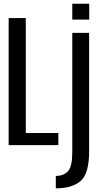

<svg xmlns="http://www.w3.org/2000/svg" viewBox="-20 -771 541 1020"><path d="M26 0H290V-64.5H117V-675H26ZM276.5 229.5Q364 229.5 408.8 190Q453.5 150.5 453.5 33.5V-596.5H364V38Q364 113 341.5 138.2Q319 163.5 276.5 163.5ZM364 -751V-667H454V-751Z"/></svg>

Font: Anybody Condensed
Style: Regular
Weight: 400
Width: 3
Designer: Tyler Finck
Foundry: Etcetera Type Company
Version: Version 1.113;gftools[0.9.25]